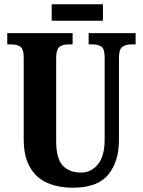

<svg xmlns="http://www.w3.org/2000/svg" viewBox="-20 -869 668 899"><path d="M322 10Q254 10 202 -12.5Q150 -35 120.5 -85.5Q91 -136 91 -218V-600Q91 -640 75 -650.5Q59 -661 36 -661H14V-714H320V-661H298Q275 -661 259 -650Q243 -639 243 -596V-210Q243 -126 274 -93.5Q305 -61 359 -61Q407 -61 438.5 -99.5Q470 -138 470 -215V-600Q470 -640 455 -650.5Q440 -661 416 -661H395V-714H615V-661H593Q569 -661 553 -650Q537 -639 537 -596V-213Q537 -112 486.5 -51Q436 10 322 10ZM222 -772V-849H462V-772Z"/></svg>

Font: Noto Serif Tamil ExtraCondensed ExtraBold
Style: Italic
Weight: 800
Width: 2
Italic angle: -12°
Designer: Indian Type Foundry, Tom Grace, and the Monotype Design Team
Foundry: Monotype Imaging Inc.
Version: Version 2.003; ttfautohint (v1.8.4.7-5d5b)